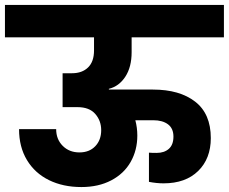

<svg xmlns="http://www.w3.org/2000/svg" viewBox="-37 -760 925 776"><path d="M495 -549Q495 -489 469.5 -450Q444 -411 403 -401V-398H581Q689 -398 752 -349Q815 -300 815 -202Q815 -119 764 -69Q713 -19 624 -19Q596 -19 565 -25V-143Q575 -142 596 -142Q627 -142 645.5 -158.5Q664 -175 664 -208Q664 -241 642 -257.5Q620 -274 583 -274H510Q518 -244 518 -212Q518 -153 491 -105.5Q464 -58 412.5 -31Q361 -4 292 -4Q218 -4 161 -32Q104 -60 72 -113Q40 -166 40 -238H190Q190 -197 216.5 -170.5Q243 -144 284 -144Q324 -144 348 -169Q372 -194 372 -234Q372 -272 348 -299.5Q324 -327 276 -327H216V-464H254Q295 -464 319 -487.5Q343 -511 343 -556V-609H-17V-740H868V-609H495Z"/></svg>

Font: MSTAGE
Style: Bold
Weight: 700
Designer: Ninad Kale (Devanagari), Jonny Pinhorn (Latin)
Foundry: Indian Type Foundry
Version: 4.004